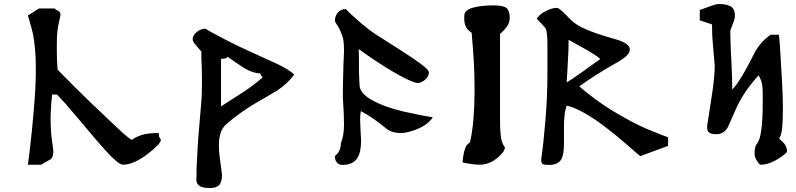

<svg xmlns="http://www.w3.org/2000/svg" viewBox="-20 -945 4003 965"><path d="M789.1 -243.2Q789.1 -223.6 724.6 -172.9Q652.3 -117.2 597.7 -117.2Q575.2 -117.2 508.8 -190.4Q471.7 -230.5 380.9 -339.8Q300.8 -435.5 266.6 -469.7Q258.8 -469.7 242.2 -469.7Q237.3 -429.7 236.3 -402.3Q234.4 -374 234.4 -343.8Q234.4 -300.8 238.3 -261.7Q240.2 -244.1 243.2 -224.6Q245.1 -206.1 248 -187.5Q248 -155.3 236.3 -145.5Q223.6 -138.7 211.9 -131.8Q199.2 -125 187.5 -117.2Q165 -117.2 120.1 -117.2Q120.1 -117.2 123 -138.7Q126 -160.2 130.9 -203.1Q140.6 -282.2 148.4 -377Q160.2 -505.9 160.2 -596.7Q160.2 -656.2 156.2 -697.3Q153.3 -732.4 146.5 -770.5Q139.6 -801.8 126 -847.7Q122.1 -860.4 120.1 -867.2Q138.7 -878.9 175.8 -902.3Q196.3 -902.3 255.9 -902.3Q257.8 -896.5 270.5 -891.6Q284.2 -885.7 284.2 -871.1Q284.2 -872.1 281.2 -855.5Q269.5 -805.7 268.6 -789.1Q265.6 -768.6 265.6 -722.7Q265.6 -704.1 265.6 -683.6Q265.6 -664.1 266.6 -641.6Q268.6 -597.7 269.5 -594.7Q308.6 -554.7 359.4 -503.9Q437.5 -426.8 534.2 -335.9Q629.9 -244.1 642.6 -242.2Q657.2 -253.9 689.5 -265.6Q718.8 -276.4 778.3 -276.4Q778.3 -255.9 784.2 -249Q784.2 -246.1 789.1 -243.2Q789.1 -243.2 789.1 -243.2Z M1459 -571.3Q1428.7 -527.3 1375 -491.2Q1345.7 -474.6 1317.4 -457Q1288.1 -440.4 1259.8 -423.8Q1179.7 -375 1121.1 -324.2Q1097.7 -304.7 1088.9 -277.3Q1080.1 -249 1080.1 -214.8Q1080.1 -188.5 1084 -156.2Q1095.7 -75.2 1095.7 -64.5Q1095.7 -34.2 1083 -16.6Q1069.3 0 1036.1 0Q997.1 0 982.4 -10.7Q966.8 -21.5 966.8 -42Q966.8 -50.8 967.8 -64.5Q967.8 -78.1 967.8 -96.7Q968.8 -128.9 973.6 -208Q975.6 -245.1 980.5 -298.8Q984.4 -353.5 991.2 -425.8Q993.2 -446.3 994.1 -475.6Q995.1 -514.6 995.1 -531.2Q995.1 -568.4 994.1 -606.4Q993.2 -625 992.2 -645.5Q992.2 -665 992.2 -685.5Q986.3 -692.4 963.9 -718.8Q948.2 -735.4 948.2 -749Q948.2 -766.6 968.8 -784.2Q990.2 -800.8 1012.7 -800.8Q1024.4 -793 1035.2 -787.1Q1044.9 -781.2 1053.7 -777.3Q1155.3 -721.7 1242.2 -683.6Q1286.1 -663.1 1318.4 -648.4Q1349.6 -633.8 1368.2 -626Q1429.7 -597.7 1459 -570.3Q1459 -571.3 1459 -571.3ZM1299.8 -555.7Q1291 -565.4 1288.1 -576.2Q1252.9 -576.2 1208 -602.5Q1186.5 -616.2 1165 -630.9Q1144.5 -645.5 1123 -660.2Q1123 -654.3 1116.2 -652.3Q1109.4 -649.4 1090.8 -649.4Q1090.8 -569.3 1090.8 -410.2Q1125 -431.6 1154.3 -451.2Q1184.6 -470.7 1209 -486.3Q1259.8 -520.5 1299.8 -555.7Z M2155.3 -355.5Q2129.9 -316.4 2069.3 -293Q2024.4 -276.4 1994.1 -276.4Q1947.3 -276.4 1918.9 -300.8Q1857.4 -352.5 1793.9 -386.7Q1790 -371.1 1790 -346.7Q1790 -331.1 1792 -289.1Q1794.9 -245.1 1794.9 -241.2Q1794.9 -182.6 1778.3 -154.3Q1756.8 -116.2 1702.1 -116.2Q1681.6 -116.2 1672.9 -128.9Q1663.1 -139.6 1663.1 -160.2Q1671.9 -168 1677.7 -174.8Q1693.4 -195.3 1693.4 -226.6Q1701.2 -243.2 1705.1 -267.6Q1709 -293 1709 -317.4Q1709 -342.8 1708 -366.2Q1703.1 -450.2 1703.1 -457Q1703.1 -515.6 1706.1 -618.2Q1707 -640.6 1708 -659.2Q1709 -676.8 1709 -691.4Q1709 -741.2 1701.2 -761.7Q1692.4 -789.1 1681.6 -807.6Q1676.8 -815.4 1671.9 -823.2Q1667 -831.1 1663.1 -837.9Q1663.1 -865.2 1678.7 -882.8Q1695.3 -899.4 1717.8 -899.4Q1747.1 -870.1 1767.6 -852.5Q1831.1 -793.9 1897.5 -753.9Q2040 -663.1 2056.6 -651.4Q2135.7 -597.7 2135.7 -582Q2135.7 -557.6 2111.3 -540Q2090.8 -527.3 2080.1 -527.3Q2072.3 -527.3 2049.8 -536.1Q2018.6 -547.9 1956.1 -584Q1878.9 -628.9 1783.2 -698.2Q1783.2 -656.2 1784.2 -627Q1784.2 -597.7 1784.2 -581.1Q1785.2 -545.9 1787.1 -517.6Q1787.1 -467.8 1881.8 -425.8Q1950.2 -394.5 2057.6 -374Q2104.5 -363.3 2155.3 -355.5Q2155.3 -355.5 2155.3 -355.5Z M2542 -855.5Q2542 -830.1 2526.4 -809.6Q2513.7 -792 2493.2 -774.4Q2493.2 -629.9 2493.2 -340.8Q2493.2 -278.3 2500 -244.1Q2504.9 -221.7 2517.6 -204.1Q2517.6 -184.6 2484.4 -155.3Q2441.4 -117.2 2391.6 -117.2Q2369.1 -117.2 2346.7 -121.1Q2318.4 -125 2304.7 -128.9Q2309.6 -191.4 2326.2 -215.8Q2332 -223.6 2341.8 -228.5Q2353.5 -276.4 2359.4 -345.7Q2365.2 -416 2365.2 -488.3Q2365.2 -577.1 2361.3 -637.7Q2359.4 -671.9 2356.4 -708Q2353.5 -743.2 2350.6 -780.3Q2327.1 -795.9 2321.3 -811.5Q2313.5 -829.1 2313.5 -845.7Q2313.5 -854.5 2313.5 -858.4Q2313.5 -863.3 2313.5 -864.3Q2313.5 -894.5 2356.4 -906.2Q2397.5 -918 2460.9 -918Q2509.8 -918 2526.4 -904.3Q2542 -889.6 2542 -855.5Z M3337.9 -211.9Q3302.7 -199.2 3198.2 -160.2Q3196.3 -160.2 3128.9 -219.7Q3040 -295.9 2982.4 -335.9Q2885.7 -402.3 2828.1 -414.1Q2819.3 -387.7 2817.4 -364.3Q2814.5 -337.9 2814.5 -306.6Q2814.5 -298.8 2814.5 -288.1Q2814.5 -277.3 2814.5 -262.7Q2814.5 -249 2814.5 -238.3Q2814.5 -227.5 2814.5 -222.7Q2814.5 -168.9 2801.8 -145.5Q2785.2 -116.2 2740.2 -116.2Q2715.8 -116.2 2708 -120.1Q2700.2 -124 2700.2 -141.6Q2711.9 -225.6 2720.7 -334Q2731.4 -449.2 2731.4 -585.9Q2731.4 -605.5 2731.4 -624Q2731.4 -642.6 2731.4 -660.2Q2731.4 -676.8 2731.4 -692.4Q2731.4 -708 2731.4 -722.7Q2731.4 -785.2 2721.7 -803.7Q2695.3 -832 2677.7 -851.6Q2696.3 -877.9 2725.6 -890.6Q2754.9 -905.3 2779.3 -905.3Q2792 -905.3 2835 -859.4Q2863.3 -828.1 2901.4 -808.6Q2959 -779.3 3076.2 -747.1Q3145.5 -726.6 3145.5 -696.3Q3145.5 -668 3087.9 -634.8Q2972.7 -570.3 2891.6 -510.7Q2999 -418.9 3110.4 -358.4Q3186.5 -313.5 3267.6 -282.2Q3305.7 -266.6 3337.9 -254.9Q3337.9 -240.2 3337.9 -211.9ZM2997.1 -648.4Q2985.4 -660.2 2942.4 -686.5Q2898.4 -711.9 2837.9 -745.1Q2837.9 -690.4 2834 -633.8Q2833 -604.5 2831.1 -579.1Q2829.1 -552.7 2828.1 -531.2Q2856.4 -546.9 2881.8 -566.4Q2911.1 -585.9 2939.5 -607.4Q2967.8 -627.9 2997.1 -648.4Z M3935.5 -183.6Q3935.5 -175.8 3895.5 -149.4Q3845.7 -117.2 3802.7 -117.2Q3796.9 -117.2 3785.2 -135.7Q3772.5 -155.3 3772.5 -173.8Q3772.5 -210 3785.2 -223.6Q3813.5 -257.8 3813.5 -429.7Q3813.5 -435.5 3813.5 -442.4Q3813.5 -448.2 3813.5 -454.1Q3813.5 -460.9 3813.5 -467.8Q3813.5 -473.6 3813.5 -480.5Q3813.5 -503.9 3809.6 -525.4Q3805.7 -543 3793 -566.4Q3723.6 -491.2 3684.6 -410.2Q3672.9 -382.8 3661.1 -357.4Q3649.4 -332 3638.7 -306.6Q3619.1 -270.5 3579.1 -270.5Q3553.7 -270.5 3543.9 -279.3Q3534.2 -286.1 3534.2 -304.7Q3534.2 -306.6 3534.2 -308.6Q3534.2 -311.5 3534.2 -313.5Q3536.1 -324.2 3537.1 -332Q3545.9 -386.7 3552.7 -431.6Q3559.6 -476.6 3564.5 -510.7Q3572.3 -580.1 3572.3 -615.2Q3572.3 -614.3 3563.5 -715.8Q3558.6 -762.7 3558.6 -822.3Q3538.1 -829.1 3497.1 -842.8Q3497.1 -855.5 3497.1 -894.5Q3501 -895.5 3537.1 -909.2Q3577.1 -924.8 3592.8 -924.8Q3637.7 -924.8 3658.2 -909.2Q3673.8 -894.5 3673.8 -868.2Q3673.8 -851.6 3666 -832Q3658.2 -809.6 3650.4 -791Q3650.4 -733.4 3657.2 -609.4Q3660.2 -541 3660.2 -495.1Q3698.2 -531.2 3771.5 -677.7Q3801.8 -735.4 3853.5 -770.5Q3867.2 -770.5 3894.5 -770.5Q3895.5 -769.5 3900.4 -709Q3902.3 -678.7 3904.3 -640.6Q3907.2 -602.5 3909.2 -557.6Q3915 -461.9 3915 -407.2Q3915 -340.8 3911.1 -299.8Q3906.2 -259.8 3895.5 -250Q3912.1 -234.4 3919.9 -225.6Q3935.5 -207 3935.5 -183.6Q3935.5 -183.6 3935.5 -183.6Z"/></svg>

Font: Tolkien Dwarf Runes
Style: Regular
Weight: 400
Version: Regular